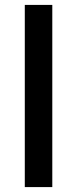

<svg xmlns="http://www.w3.org/2000/svg" viewBox="-20 -762 314 782"><path d="M193 0H81V-742H193Z"/></svg>

Font: Montserrat_am3
Style: Regular
Weight: 400
Designer: Julieta Ulanovsky
Foundry: Julieta Ulanovsky, Armenina letters added by Vahan Hovhannisyan
Version: Version 2.001